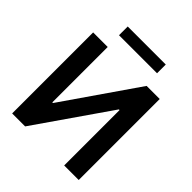

<svg xmlns="http://www.w3.org/2000/svg" viewBox="-237 -1035 1185 1185"><g transform="rotate(45 356.0 -442.0)"><path d="M192.4 -707V-223.6H198.2L532.2 -707H646.5V0H519.5V-483.4H513.7L178.7 0H65.4V-707ZM522.5 -807.6H190.4V-883.8H522.5Z"/></g></svg>

Font: Pretendard JP SemiBold
Style: Regular
Weight: 600
Designer: Base glyphs from Inter by Rasmus Andersson; Hangeul glyphs from Noto Sans CJK(Source Han Sans) by Jang Soo-young and Kan
Foundry: Kil Hyung-jin
Version: Version 1.309